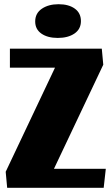

<svg xmlns="http://www.w3.org/2000/svg" viewBox="-20 -891 522 911"><path d="M482 -90 472 0H14L7 -76L241 -570H27V-660H463L470 -584L236 -90ZM364 -791Q364 -753 333.5 -732Q303 -711 254 -711Q206 -711 176.5 -731.5Q147 -752 147 -789Q147 -828 178.5 -849.5Q210 -871 258 -871Q306 -871 335 -850Q364 -829 364 -791Z"/></svg>

Font: Sansita ExtraBold
Style: Regular
Weight: 800
Designer: Pablo Cosgaya
Foundry: Omnibus-Type
Version: Version 1.006